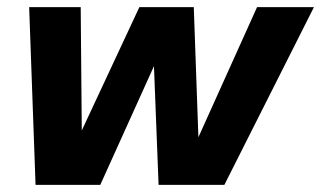

<svg xmlns="http://www.w3.org/2000/svg" viewBox="-20 -520 903 540"><path d="M538 -134 703 -500H863L611 0H426L413 -334L262 0H80L62 -500H207L210 -153L372 -500H525Z"/></svg>

Font: CBA Beacon Sans Extra Bold
Style: Italic
Weight: 800
Italic angle: -13°
Designer: Wei Huang
Foundry: Wei Huang
Version: Version 1.002